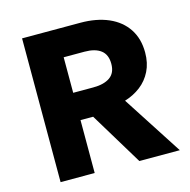

<svg xmlns="http://www.w3.org/2000/svg" viewBox="-103 -801 894 903"><g transform="rotate(-15 343.5 -350.0)"><path d="M82.5 0V-700H366.5Q444.5 -700 502.8 -674.8Q561 -649.5 592.8 -601.5Q624.5 -553.5 624.5 -486.5Q624.5 -435 605 -395.8Q585.5 -356.5 551.5 -330.5Q517.5 -304.5 474.5 -291.5L663 0H466L310 -257.5H248.5V0ZM248.5 -390.5H346.5Q398.5 -390.5 427.8 -411Q457 -431.5 457 -476Q457 -521 429.2 -542.2Q401.5 -563.5 350 -563.5H248.5Z"/></g></svg>

Font: Geologica Roman
Style: Bold
Weight: 700
Designer: Sindre Bremnes, Frode Helland
Foundry: Monokrom Skriftforlag AS
Version: Version 1.010;gftools[0.9.28]